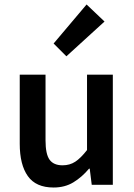

<svg xmlns="http://www.w3.org/2000/svg" viewBox="-20 -824 596 856"><path d="M219 12Q140 12 104 -39Q68 -90 68 -183V-491H183V-198Q183 -137 201 -112Q219 -87 259 -87Q291 -87 315.5 -103Q340 -119 368 -155V-491H483V0H389L380 -72H377Q345 -34 307 -11Q269 12 219 12ZM276 -573 219 -630 366 -804 446 -728Z"/></svg>

Font: Source Sans Pro SemiBold
Style: Regular
Weight: 600
Designer: Paul D. Hunt
Foundry: Adobe Systems Incorporated
Version: Version 2.045;hotconv 1.0.109;makeotfexe 2.5.65596